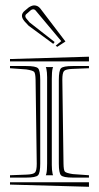

<svg xmlns="http://www.w3.org/2000/svg" viewBox="-20 -742 372 722"><path d="M185.5 -584 180.2 -577.1 87.9 -645 72.8 -661.1Q62.5 -673.3 62.5 -682.6Q62.5 -693.4 73.7 -702.1L88.4 -714.4Q100.1 -721.7 108.4 -721.7Q122.1 -721.7 131.3 -710.4L226.1 -585.9L195.3 -565.9L189.5 -570.3L210.4 -587.4L114.3 -702.1Q110.4 -707 104.5 -707Q100.1 -707 95.7 -703.6L80.6 -690.4Q75.2 -686.5 75.2 -681.2Q75.2 -677.2 78.6 -672.9L91.3 -657.7ZM174.8 -445.8V-127V-121.1Q174.8 -102.5 177.7 -88.9Q177.7 -87.9 178.5 -85.9Q179.2 -84 179.7 -83H152.3Q152.3 -84 153.3 -85.9Q154.3 -87.9 154.3 -88.9Q157.2 -100.6 157.2 -127V-445.8V-451.7Q157.2 -470.2 154.3 -483.9Q154.3 -484.9 153.3 -486.8Q152.3 -488.8 152.3 -489.7H179.7Q179.2 -488.8 178.5 -486.8Q177.7 -484.9 177.7 -483.9Q174.8 -472.2 174.8 -445.8ZM314.5 -83V-74.2H253.4Q217.8 -74.2 209.5 -82.8Q201.2 -91.3 201.2 -127V-441.4Q201.2 -477.1 209.5 -485.4Q217.8 -493.7 253.4 -493.7H314.5V-485.4L252 -482.9Q227.1 -481.9 220.7 -474.9Q214.4 -467.8 214.4 -442.4L218.8 -127Q219.2 -101.6 224.1 -96.4Q229 -91.3 253.4 -87.4ZM314.5 -528.8V-511.2H17.6V-520ZM314.5 -56.6V-39.6L17.6 -47.9V-56.6ZM17.6 -485.4V-493.7H78.6Q114.3 -493.7 122.8 -485.4Q131.3 -477.1 131.3 -441.4V-127Q131.3 -91.3 122.8 -82.8Q114.3 -74.2 78.6 -74.2H17.6V-83L80.6 -85.4Q105.5 -86.4 111.8 -93.5Q118.2 -100.6 118.2 -126L113.8 -441.4Q113.3 -466.3 108.4 -471.7Q103.5 -477.1 78.6 -481Z"/></svg>

Font: FoglihtenNo03
Style: Regular
Weight: 500
Version: Version 0.59